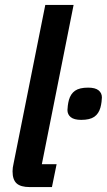

<svg xmlns="http://www.w3.org/2000/svg" viewBox="-20 -760 434 780"><path d="M101 0Q64 0 47.5 -15Q31 -30 31 -64Q31 -71 32 -79Q33 -87 35 -95L164 -740H279L150 -93H210L191 0ZM310 -273Q281 -273 267.5 -284Q254 -295 254 -313Q254 -319 255.5 -331Q257 -343 260 -354Q267 -379 285 -391.5Q303 -404 338 -404Q367 -404 380.5 -393Q394 -382 394 -364Q394 -358 392.5 -346Q391 -334 388 -323Q381 -298 363 -285.5Q345 -273 310 -273Z"/></svg>

Font: IBM Plex Sans Cond SmBld
Style: Italic
Weight: 600
Width: 3
Italic angle: -11°
Designer: Mike Abbink, Paul van der Laan, Pieter van Rosmalen
Foundry: Bold Monday
Version: Version 1.3